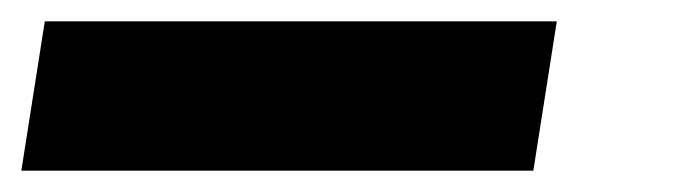

<svg xmlns="http://www.w3.org/2000/svg" viewBox="-30 5 650 180"><path d="M-10 165 12 25H492L470 165Z"/></svg>

Font: JetBrains Mono ExtraBold
Style: Italic
Weight: 800
Italic angle: -9°
Monospace: yes
Designer: Philipp Nurullin, Konstantin Bulenkov
Foundry: JetBrains
Version: Version 2.305; ttfautohint (v1.8.4.7-5d5b)